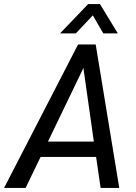

<svg xmlns="http://www.w3.org/2000/svg" viewBox="-47 -917 663 937"><path d="M422 -151H151L78 0H-27L334 -700H420L535 0H444ZM411 -226 360 -585 187 -226ZM383 -897H441L528 -754H457L406 -842L323 -754H246Z"/></svg>

Font: Sarabun
Style: Italic
Weight: 400
Italic angle: -10°
Designer: Suppakit Chalermlarp | Katatrad Co.,Ltd.
Foundry: Cadson Demak Co.,Ltd.
Version: Version 1.000; ttfautohint (v1.6)